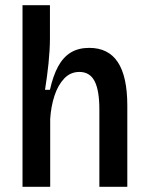

<svg xmlns="http://www.w3.org/2000/svg" viewBox="-20 -722 572 742"><path d="M67 0V-332V-702H173V-573Q173 -551 171.5 -526.5Q170 -502 167.5 -477Q165 -452 161.5 -426.5Q158 -401 154 -375H173Q185 -429 204.5 -465Q224 -501 253.5 -519Q283 -537 325 -537Q399 -537 435.5 -481.5Q472 -426 472 -314V0H364V-299Q364 -373 345.5 -408.5Q327 -444 287 -444Q252 -444 228 -418.5Q204 -393 190.5 -352Q177 -311 174 -262V0Z"/></svg>

Font: Bricolage Grotesque SemiCondensed Medium
Style: Regular
Weight: 500
Width: 4
Designer: Mathieu Triay
Foundry: Atelier Triay
Version: Version 1.001;gftools[0.9.33.dev8+g029e19f]